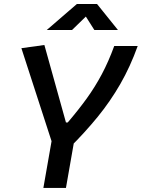

<svg xmlns="http://www.w3.org/2000/svg" viewBox="-20 -918 693 938"><path d="M191.9 0 242.7 -290H353L302.2 0ZM237.8 -210 84.5 -682.6 196.8 -698.2 302.2 -319.8H311Q362.8 -380.4 403.6 -436.8Q444.3 -493.2 477.3 -555.2Q510.3 -617.2 538.1 -693.4H652.8Q616.2 -591.8 567.6 -507.3Q519 -422.9 457.3 -347.2Q395.5 -271.5 318.4 -194.8ZM208.5 -771.5 355.5 -898.4H454.1L556.2 -771.5H440.9L383.8 -861.8H424.8L332 -771.5Z"/></svg>

Font: Cascadia Mono Medium
Style: Italic
Weight: 500
Italic angle: -10°
Monospace: yes
Designer: Aaron Bell
Foundry: Saja Typeworks
Version: Version 2407.024